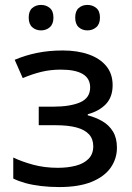

<svg xmlns="http://www.w3.org/2000/svg" viewBox="-20 -754 541 784"><path d="M236.8 -547.9Q296.4 -547.9 342.3 -531.7Q388.2 -515.6 414.1 -484.1Q439.9 -452.6 439.9 -406.2Q439.9 -357.9 412.6 -329.1Q385.3 -300.3 338.4 -287.6V-283.2Q371.6 -274.4 398.4 -258.8Q425.3 -243.2 441.4 -216.8Q457.5 -190.4 457.5 -150.9Q457.5 -106 431.9 -69.3Q406.2 -32.7 354.2 -11.5Q302.2 9.8 221.7 9.8Q182.6 9.8 147.7 5.6Q112.8 1.5 84.2 -6.3Q55.7 -14.2 34.2 -24.9V-110.8Q68.4 -94.2 115 -81.5Q161.6 -68.8 215.8 -68.8Q256.8 -68.8 289.6 -77.4Q322.3 -85.9 341.6 -105.5Q360.8 -125 360.8 -156.7Q360.8 -186 343.8 -205.1Q326.7 -224.1 292.7 -233.4Q258.8 -242.7 206.5 -242.7H138.2V-318.4H196.3Q266.6 -318.4 307.4 -336.2Q348.1 -354 348.1 -397Q348.1 -433.6 317.9 -451.7Q287.6 -469.7 228.5 -469.7Q186 -469.7 149.2 -460.7Q112.3 -451.7 72.8 -435.1L40 -509.8Q83.5 -528.3 131.8 -538.1Q180.2 -547.9 236.8 -547.9ZM97.2 -682.1Q97.2 -709 111.8 -721.4Q126.5 -733.9 147.5 -733.9Q168.5 -733.9 183.3 -721.4Q198.2 -709 198.2 -682.1Q198.2 -655.8 183.3 -642.8Q168.5 -629.9 147.5 -629.9Q126.5 -629.9 111.8 -642.8Q97.2 -655.8 97.2 -682.1ZM287.1 -682.1Q287.1 -709 301.5 -721.4Q315.9 -733.9 336.9 -733.9Q357.9 -733.9 373 -721.4Q388.2 -709 388.2 -682.1Q388.2 -655.8 373 -642.8Q357.9 -629.9 336.9 -629.9Q315.9 -629.9 301.5 -642.8Q287.1 -655.8 287.1 -682.1Z"/></svg>

Font: Open Sans Medium
Style: Regular
Weight: 500
Designer: Monotype Design Team
Foundry: Monotype Imaging Inc.
Version: Version 3.000